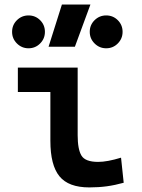

<svg xmlns="http://www.w3.org/2000/svg" viewBox="-20 -815 626 845"><path d="M373 9.8Q281.7 9.8 241.7 -39.1Q201.7 -87.9 201.7 -195.3V-410.2H58.6V-517.6H321.8V-219.7Q321.8 -158.2 338.4 -130.4Q355 -102.5 412.1 -102.5Q452.1 -102.5 512.7 -121.1L524.4 -10.7Q485.8 0 450 4.9Q414.1 9.8 373 9.8ZM193.8 -609.4 252.4 -794.9H377.9L309.6 -609.4ZM447.3 -602.5Q417.5 -602.5 396.2 -623.8Q375 -645 375 -674.8Q375 -705.1 396.2 -726.1Q417.5 -747.1 447.3 -747.1Q477.5 -747.1 498.5 -726.1Q519.5 -705.1 519.5 -674.8Q519.5 -645 498.5 -623.8Q477.5 -602.5 447.3 -602.5ZM105.5 -602.5Q75.7 -602.5 54.4 -623.8Q33.2 -645 33.2 -674.8Q33.2 -705.1 54.4 -726.1Q75.7 -747.1 105.5 -747.1Q135.7 -747.1 156.7 -726.1Q177.7 -705.1 177.7 -674.8Q177.7 -645 156.7 -623.8Q135.7 -602.5 105.5 -602.5Z"/></svg>

Font: Cascadia Code SemiBold
Style: Regular
Weight: 600
Monospace: yes
Designer: Aaron Bell
Foundry: Saja Typeworks
Version: Version 2404.023; ttfautohint (v1.8.4)